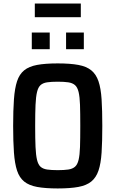

<svg xmlns="http://www.w3.org/2000/svg" viewBox="-20 -1053 651 1081"><path d="M305 8Q235 8 189 -0.5Q143 -9 116 -31Q89 -53 76 -92.5Q63 -132 58.5 -194Q54 -256 54 -344Q54 -432 58.5 -494Q63 -556 76 -595.5Q89 -635 116 -657Q143 -679 189 -687.5Q235 -696 305 -696Q375 -696 421 -687.5Q467 -679 494 -657Q521 -635 534.5 -595.5Q548 -556 552 -494Q556 -432 556 -344Q556 -256 552 -194Q548 -132 534.5 -92.5Q521 -53 494 -31Q467 -9 421 -0.5Q375 8 305 8ZM305 -95Q341 -95 364.5 -98.5Q388 -102 402 -114Q416 -126 422.5 -153Q429 -180 430.5 -226Q432 -272 432 -344Q432 -416 430.5 -462Q429 -508 422.5 -535Q416 -562 402 -574Q388 -586 364.5 -589.5Q341 -593 305 -593Q269 -593 245.5 -589.5Q222 -586 208.5 -574Q195 -562 188.5 -535Q182 -508 180 -462Q178 -416 178 -344Q178 -272 180 -226Q182 -180 188.5 -153Q195 -126 208.5 -114Q222 -102 245.5 -98.5Q269 -95 305 -95ZM159 -776V-870H260V-776ZM352 -776V-870H452V-776ZM176 -956V-1033H435V-956Z"/></svg>

Font: Saira SemiCondensed SemiBold
Style: Regular
Weight: 600
Width: 4
Designer: Hector Gatti with collaboration of the Omnibus-Type team
Foundry: Omnibus-Type
Version: Version 1.101